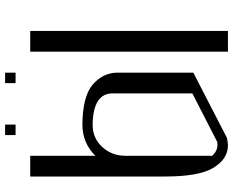

<svg xmlns="http://www.w3.org/2000/svg" viewBox="-102 -831 933 769"><g transform="rotate(-90 364.5 -446.5)"><path d="M458 -892.6V-850.6H416V-892.6ZM250 -892.6V-850.6H208V-892.6ZM625 -792V0H542V-792ZM125 -63.5Q143.6 -42 169.9 -42Q176.8 -42 180.7 -43L375 -142.6V-461.9Q375 -540 250 -542Q195.3 -542 160.2 -503.4Q125 -464.8 125 -410.2ZM125 -792V-531.2Q176.8 -583 250 -583Q362.3 -582 409.2 -542.5Q456.1 -502.9 458 -446.3V-138.7L196.3 -3.9Q176.8 0 168 0Q110.4 0 75.2 -61.5Q42 -118.2 42 -252.9V-792Z"/></g></svg>

Font: wanta
Style: Medium
Weight: 500
Version: Version 0.91